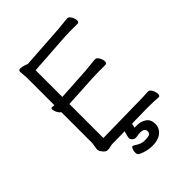

<svg xmlns="http://www.w3.org/2000/svg" viewBox="-250 -835 1138 1138"><g transform="rotate(-45 319.0 -266.0)"><path d="M291 2 195 3Q179 3 167.5 6.5Q156 10 141.5 10Q127 10 113 -7.5Q99 -25 99 -37L106 -84V-344Q95 -350 87 -366Q79 -382 79 -393Q79 -404 87 -404H89Q97 -402 106 -402V-634L102 -685Q102 -699 116 -699Q130 -699 149 -693Q168 -687 169 -686L440 -704Q463 -706 488.5 -709Q514 -712 525.5 -712Q537 -712 547 -694.5Q557 -677 557 -661.5Q557 -646 544 -646H482Q455 -646 441 -645L174 -627V-403L385 -416Q408 -418 433.5 -421Q459 -424 470.5 -424Q482 -424 492 -406.5Q502 -389 502 -373Q502 -357 489 -357H426Q400 -357 386 -356L174 -344V-59L472 -64Q510 -64 555 -67H556Q569 -67 578.5 -48.5Q588 -30 588 -14Q588 2 577 2H576Q552 -1 489 -1H473L354 1L348 29Q353 28 357 28Q361 28 365 28Q400 28 425.5 45Q451 62 451 99Q451 136 423 158Q395 180 347.5 180Q300 180 256 158Q246 152 246 136.5Q246 121 251 109Q256 97 261.5 97Q267 97 279 105Q307 125 336.5 125Q366 125 377 119.5Q388 114 388 98Q388 72 351 72Q337 72 317 76H312Q299 76 289.5 67Q280 58 280 48Q280 39 291 2Z"/></g></svg>

Font: ToneOZ-Pinyin-WenKai-Regular
Style: Regular
Weight: 400
Designer: Fontworks Inc.
Foundry: ToneOZ
Version: Version 0.240331